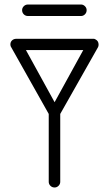

<svg xmlns="http://www.w3.org/2000/svg" viewBox="-20 -831 484 851"><path d="M26 -634Q26 -645 33.5 -652Q41 -659 52 -659H392Q393 -659 394 -659Q396 -659 397 -659Q398 -659 400 -658Q401 -658 402 -657Q403 -657 404 -656Q417 -649 417 -633Q417 -626 414 -621L247 -326V-25Q247 -15 239.5 -7.5Q232 0 222 0Q211 0 203.5 -7.5Q196 -15 196 -25V-326L30 -621Q26 -626 26 -634ZM222 -378 349 -609H95ZM339 -811Q349 -811 356.5 -803.5Q364 -796 364 -786Q364 -775 356.5 -767.5Q349 -760 339 -760H104Q93 -760 85.5 -767.5Q78 -775 78 -786Q78 -796 85.5 -803.5Q93 -811 104 -811Z"/></svg>

Font: Libertine Sup
Style: Regular
Weight: 400
Designer: Bastien Sozeau
Foundry: NBR — Bastien Sozeau
Version: Version 2.003; ttfautohint (v1.8.4.7-5d5b);gftools[0.9.33]